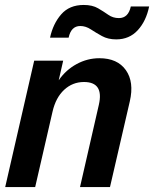

<svg xmlns="http://www.w3.org/2000/svg" viewBox="-20 -755 622 775"><path d="M1 0 118 -510H235L217 -431Q246 -473 289.5 -496.5Q333 -520 381 -520Q454 -520 488 -472Q522 -424 504 -346L424 0H303L379 -332Q400 -424 319 -424Q273 -424 239 -392.5Q205 -361 192 -304L122 0ZM449 -596Q416 -596 391.5 -609.5Q367 -623 346.5 -636.5Q326 -650 304 -650Q267 -650 257 -603H182Q194 -659 227 -697Q260 -735 318 -735Q353 -735 376 -721.5Q399 -708 417.5 -695Q436 -682 460 -682Q498 -682 508 -729H582Q570 -670 536 -633Q502 -596 449 -596Z"/></svg>

Font: Instrument Sans SemiCondensed SemiBold Italic
Style: Regular
Weight: 600
Width: 4
Italic angle: -13°
Designer: Rodrigo Fuenzalida
Foundry: fragTYPE
Version: Version 1.000; ttfautohint (v1.8.4.7-5d5b);gftools[0.9.28]